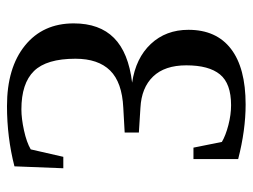

<svg xmlns="http://www.w3.org/2000/svg" viewBox="-106 -598 712 541"><g transform="rotate(90 250.5 -327.0)"><path d="M45.4 -178.2Q45.4 -251 86.4 -291.7Q127.4 -332.5 212.4 -342.8Q143.1 -353 103.3 -395.5Q63.5 -438 63.5 -501.5Q63.5 -580.1 117.2 -621.3Q170.9 -662.6 273.9 -662.6Q346.2 -662.6 427.7 -641.6V-515.6H395.5L379.4 -595.7Q361.3 -606.4 332 -614Q302.7 -621.6 275.9 -621.6Q214.8 -621.6 189.2 -590.3Q163.6 -559.1 163.6 -495.6Q163.6 -434.6 195.1 -401.9Q226.6 -369.1 283.2 -366.2L353 -361.8V-321.8L283.2 -317.9Q211.4 -314.5 178.2 -280.8Q145 -247.1 145 -183.1Q145 -101.6 179.7 -66.2Q214.4 -30.8 287.6 -30.8Q313.5 -30.8 346.9 -38.1Q380.4 -45.4 400.4 -57.1L421.4 -148.9H453.6L448.2 -11.2Q366.7 9.8 278.3 9.8Q170.4 9.8 107.9 -40.8Q45.4 -91.3 45.4 -178.2Z"/></g></svg>

Font: Liberation Serif
Style: Regular
Weight: 400
Designer: Steve Matteson
Foundry: Ascender Corporation
Version: Version 2.1.5